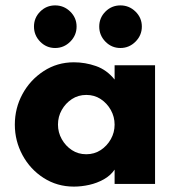

<svg xmlns="http://www.w3.org/2000/svg" viewBox="-20 -682 655 712"><path d="M254 10Q192 10 142 -22Q92 -54 63.5 -106.7Q35 -159.5 35 -219.7Q35 -281 63.4 -333.3Q91.8 -385.6 141.9 -418.3Q192 -451 254 -451Q296 -451 336 -437Q376 -423 405 -387V-440H555V0H405V-53Q390 -31 365 -17Q340 -3 311 3.5Q282 10 254 10ZM299.9 -110Q330 -110 353.5 -125.5Q377 -141 391 -165.9Q405 -190.9 405 -219.6Q405 -249 391 -274Q377 -299 353.6 -314.5Q330.2 -330 300.1 -330Q270 -330 246.5 -314.5Q223 -299 209 -274.2Q195 -249.5 195 -219.9Q195 -191 209 -166Q223 -141 246.4 -125.5Q269.8 -110 299.9 -110ZM426.5 -504Q394 -504 371 -527.5Q348 -551 348 -583.5Q348 -616 371 -639Q394 -662 426.5 -662Q459 -662 482.5 -639Q506 -616 506 -583.5Q506 -551 482.5 -527.5Q459 -504 426.5 -504ZM184.5 -504Q152 -504 129 -527.5Q106 -551 106 -583.5Q106 -616 129 -639Q152 -662 184.5 -662Q217 -662 240.5 -639Q264 -616 264 -583.5Q264 -551 240.5 -527.5Q217 -504 184.5 -504Z"/></svg>

Font: Teachers
Style: Regular
Weight: 400
Designer: Alfredo Marco Pradil, Chank Diesel
Version: Version 1.001